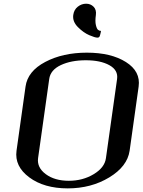

<svg xmlns="http://www.w3.org/2000/svg" viewBox="-20 -1041 790 1061"><path d="M565.4 -167 627 -604.5Q633.8 -653.3 584.5 -680.7Q535.2 -708 454.1 -708Q373 -708 315.9 -681.2Q258.8 -654.3 252 -604.5L190.4 -167Q183.6 -115.2 232.9 -78.6Q282.2 -42 360.4 -42Q437.5 -42 498 -78.6Q558.6 -115.2 565.4 -167ZM696.3 -208Q683.6 -121.1 583.5 -60.5Q483.4 0 354.5 0Q223.6 0 141.6 -61Q59.6 -122.1 71.3 -208L121.1 -562.5Q132.8 -647.5 230 -698.7Q327.1 -750 460 -750Q593.8 -750 675.8 -698.2Q757.8 -646.5 746.1 -562.5ZM509.8 -958Q504.9 -923.8 509.8 -902.8Q514.6 -881.8 522 -876Q529.3 -870.1 538.1 -870.1Q538.1 -868.2 536.6 -861.8Q535.2 -855.5 534.2 -851.6Q533.2 -847.7 531.7 -842.8Q530.3 -837.9 526.9 -835.4Q523.4 -833 518.6 -833Q504.9 -833 473.1 -846.7Q441.4 -860.4 410.6 -891.1Q379.9 -921.9 384.8 -958Q388.7 -987.3 409.7 -1003.9Q430.7 -1020.5 456.1 -1020.5Q480.5 -1020.5 497.1 -1003.9Q513.7 -987.3 509.8 -958Z"/></svg>

Font: okolaks
Style: BoldItalic
Weight: 600
Width: 8
Italic angle: -8°
Version: Version 000.6.0